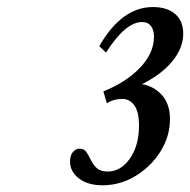

<svg xmlns="http://www.w3.org/2000/svg" viewBox="-20 -944 552 558"><path d="M278 -405.5Q235 -405.5 209.2 -425.5Q183.5 -445.5 183.5 -474.5Q183.5 -492 191.8 -502Q200 -512 211.5 -512Q224.5 -512 231.2 -502Q238 -492 244.2 -478.8Q250.5 -465.5 261.2 -455.5Q272 -445.5 293 -445.5Q331 -445.5 357.5 -483.2Q384 -521 384 -579Q384 -618 370.8 -637.2Q357.5 -656.5 335 -656.5Q310 -656.5 290.5 -644L280.5 -678.5Q346 -704.5 386.8 -747Q427.5 -789.5 427.5 -837.5Q427.5 -856.5 418.8 -868.2Q410 -880 393 -880Q344.5 -880 288 -791L268.5 -810Q334 -923.5 424 -923.5Q466 -923.5 489.2 -903.2Q512.5 -883 512.5 -846Q512.5 -805 481 -766.2Q449.5 -727.5 392.5 -699.5Q427.5 -693.5 450.8 -667.5Q474 -641.5 474 -598Q474 -548 446.5 -504Q419 -460 374.2 -432.8Q329.5 -405.5 278 -405.5Z"/></svg>

Font: Libre Caslon Condensed Medium Italic
Style: Regular
Weight: 500
Italic angle: -22.583°
Designer: Pablo Impallari, Rodrigo Fuenzalida, Katja Schimmel, Ertekin Erdin
Foundry: Pablo Impallari, Rodrigo Fuenzalida
Version: Version 2.000; ttfautohint (v1.8.4.7-5d5b);gftools[0.9.33]